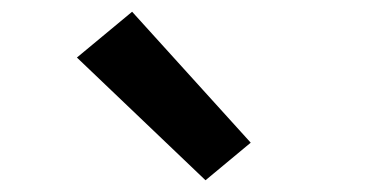

<svg xmlns="http://www.w3.org/2000/svg" viewBox="-20 -837 640 327"><path d="M330 -530 111 -739 205 -817 407 -594Z"/></svg>

Font: Iosevka HT Extended
Style: Bold
Weight: 700
Width: 7
Monospace: yes
Designer: Belleve Invis
Foundry: Belleve Invis
Version: Version 32.3.0; ttfautohint (v1.8.4)